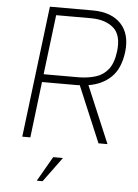

<svg xmlns="http://www.w3.org/2000/svg" viewBox="-61 -746 730 1019"><g transform="rotate(5 304.0 -237.0)"><path d="M163 -700H394Q492 -699 542.5 -645Q593 -591 582 -496Q571 -407 524 -361Q477 -315 403 -303L531 0H483L357 -299Q351 -298 344 -298H156L120 0H77ZM388 -658H200L161 -340H349Q400 -341 439.5 -353.5Q479 -366 505 -399Q531 -432 539 -496Q549 -582 506.5 -619.5Q464 -657 388 -658ZM250 94H302L205 226H174Z"/></g></svg>

Font: Haskoy ExtraLight
Style: Italic
Weight: 200
Designer: Ertekin Erdin
Foundry: Ertekin Erdin
Version: Version 2.000; ttfautohint (v1.8.4.7-5d5b)